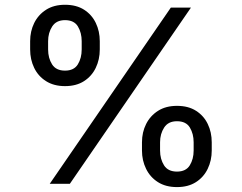

<svg xmlns="http://www.w3.org/2000/svg" viewBox="-20 -759 999 793"><path d="M248.5 -403.3Q202.6 -403.3 170.2 -423.8Q137.7 -444.3 121.1 -478.8Q104.5 -513.2 104.5 -554.7V-588.9Q104.5 -629.9 121.3 -664.1Q138.2 -698.2 170.4 -718.8Q202.6 -739.3 248.5 -739.3Q295.4 -739.3 327.4 -718.8Q359.4 -698.2 375.7 -664.1Q392.1 -629.9 392.1 -588.9V-554.7Q392.1 -513.2 375.5 -478.8Q358.9 -444.3 326.9 -423.8Q294.9 -403.3 248.5 -403.3ZM248.5 -467.3Q285.6 -467.3 301.5 -493.2Q317.4 -519 317.4 -554.7V-588.9Q317.4 -623.5 301.8 -649.7Q286.1 -675.8 248.5 -675.8Q212.4 -675.8 195.6 -649.7Q178.7 -623.5 178.7 -588.9V-554.7Q178.7 -519 195.1 -493.2Q211.4 -467.3 248.5 -467.3ZM710.9 13.7Q664.6 13.7 632.3 -6.8Q600.1 -27.3 583.3 -61.8Q566.4 -96.2 566.4 -137.2V-171.4Q566.4 -212.9 583.5 -246.8Q600.6 -280.8 632.8 -301.3Q665 -321.8 710.9 -321.8Q757.8 -321.8 789.8 -301.3Q821.8 -280.8 838.1 -246.8Q854.5 -212.9 854.5 -171.4V-137.2Q854.5 -96.2 837.9 -61.8Q821.3 -27.3 789.3 -6.8Q757.3 13.7 710.9 13.7ZM710.9 -50.3Q748 -50.3 763.9 -76.2Q779.8 -102.1 779.8 -137.2V-171.4Q779.8 -206.1 764.2 -232.2Q748.5 -258.3 710.9 -258.3Q674.8 -258.3 658 -232.2Q641.1 -206.1 641.1 -171.4V-137.2Q641.1 -102.1 657.5 -76.2Q673.8 -50.3 710.9 -50.3ZM185.5 0 685.5 -727.5H768.6L268.6 0Z"/></svg>

Font: Inter 17pt
Style: Regular
Weight: 400
Version: Version 4.001;git-66647c0bb